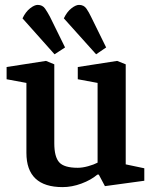

<svg xmlns="http://www.w3.org/2000/svg" viewBox="-20 -754 625 785"><path d="M203 -532 72 -679Q85 -706 103 -720Q121 -734 134 -734Q154 -734 164.5 -718.5Q175 -703 184 -686L246 -560ZM373 -532 241 -679Q254 -706 272 -720Q290 -734 303 -734Q323 -734 333.5 -718.5Q344 -703 352 -686L414 -560ZM236 11Q162 11 125 -24Q88 -59 88 -129V-415L7 -430V-480L168 -505L202 -491V-168Q202 -113 222 -90.5Q242 -68 298 -68Q317 -68 340.5 -74.5Q364 -81 379 -89V-415L298 -430V-480L459 -505L494 -491V-82L570 -66V-15L409 7L384 -40H378Q352 -18 313 -3.5Q274 11 236 11Z"/></svg>

Font: Faustina SemiBold
Style: Regular
Weight: 600
Designer: Alfonso Garcia
Foundry: http://www.omnibus-type.com
Version: Version 1.200